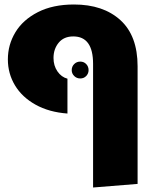

<svg xmlns="http://www.w3.org/2000/svg" viewBox="-20 -611 692 854"><path d="M394 -327Q394 -449 306 -449Q264 -449 241 -421Q218 -393 218 -353Q218 -319 235.5 -293.5Q253 -268 280 -261V-106Q198 -112 138 -145.5Q78 -179 46.5 -231.5Q15 -284 15 -347Q15 -412 48.5 -467.5Q82 -523 148.5 -557Q215 -591 309 -591Q439 -591 515.5 -521.5Q592 -452 592 -316V207L394 223ZM299 -299Q299 -315 310 -326Q321 -337 337 -337Q353 -337 363.5 -326Q374 -315 374 -299Q374 -284 363.5 -273Q353 -262 337 -262Q321 -262 310 -273Q299 -284 299 -299Z"/></svg>

Font: FiraGO Heavy
Style: Regular
Weight: 900
Designer: bBox Type
Foundry: bBox Type GmbH
Version: Version 1.001